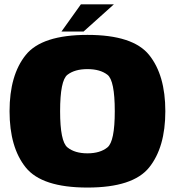

<svg xmlns="http://www.w3.org/2000/svg" viewBox="-20 -838 789 864"><path d="M373.5 6Q578.5 6 651.2 -84.5Q724 -175 724 -337.5Q724 -500 651.2 -590.5Q578.5 -681 373.5 -681Q168.5 -681 95.8 -590.5Q23 -500 23 -337.5Q23 -175 95.8 -84.5Q168.5 6 373.5 6ZM373.5 -148Q316.5 -148 283.5 -174.8Q250.5 -201.5 250.5 -337.5Q250.5 -476 283.5 -501.5Q316.5 -527 373.5 -527Q430.5 -527 463.5 -501.5Q496.5 -476 496.5 -337.5Q496.5 -201.5 463.5 -174.8Q430.5 -148 373.5 -148ZM256.5 -696H356L492.5 -818.5H344Z"/></svg>

Font: Anybody UltraCondensed Thin Black
Style: Regular
Weight: 900
Version: Version 1.111